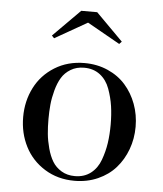

<svg xmlns="http://www.w3.org/2000/svg" viewBox="-51 -725 662 779"><g transform="rotate(5 280.5 -335.5)"><path d="M280.3 -634.3 148.4 -559.1 138.7 -569.3 248.5 -679.7H313.5L423.3 -569.3L413.6 -559.1ZM280.8 -469.7Q332.5 -469.7 376 -450.4Q419.4 -431.2 448.2 -398.4Q477.1 -365.7 493.2 -322.3Q509.3 -278.8 509.3 -230Q509.3 -181.2 493.2 -137.7Q477.1 -94.2 448.2 -61.5Q419.4 -28.8 376 -9.5Q332.5 9.8 280.8 9.8Q212.4 9.8 159.4 -23.2Q106.4 -56.2 78.9 -110.4Q51.3 -164.6 51.3 -230Q51.3 -295.4 78.9 -349.6Q106.4 -403.8 159.4 -436.8Q212.4 -469.7 280.8 -469.7ZM280.8 -9.3Q318.8 -9.3 345.5 -29.8Q372.1 -50.3 384.8 -85.2Q397.5 -120.1 402.6 -154.8Q407.7 -189.5 407.7 -230Q407.7 -270.5 402.6 -305.2Q397.5 -339.8 384.8 -374.8Q372.1 -409.7 345.5 -430.2Q318.8 -450.7 280.8 -450.7Q249.5 -450.7 226.1 -436.5Q202.6 -422.4 189.5 -400.6Q176.3 -378.9 168 -348.1Q159.7 -317.4 157 -289.6Q154.3 -261.7 154.3 -230Q154.3 -198.2 157 -170.4Q159.7 -142.6 168 -111.8Q176.3 -81.1 189.5 -59.3Q202.6 -37.6 226.1 -23.4Q249.5 -9.3 280.8 -9.3Z"/></g></svg>

Font: Bodoni* 11pt
Style: Regular
Weight: 400
Version: Version 2.3